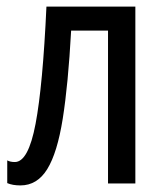

<svg xmlns="http://www.w3.org/2000/svg" viewBox="-20 -557 498 583"><path d="M391 0H308V-464H196Q187 -300 170.5 -196.5Q154 -93 123.5 -43.5Q93 6 42 6Q18 6 2 -1V-70Q11 -65 25 -65Q66 -65 88 -181Q110 -297 121 -537H391Z"/></svg>

Font: Avrile Sans Condensed
Style: Regular
Weight: 400
Width: 3
Designer: Monotype Design Team
Foundry: Monotype Imaging Inc.
Version: Version 2.001;September 10, 2019;FontCreator 11.5.0.2425 64-